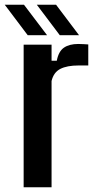

<svg xmlns="http://www.w3.org/2000/svg" viewBox="-48 -788 398 808"><path d="M51.5 0V-600H169V-532.5H191Q198.5 -572 221.2 -587.5Q244 -603 281.5 -603Q293 -603 304 -602.2Q315 -601.5 323.5 -601V-512.5H283Q234 -512.5 205.8 -498Q177.5 -483.5 169 -447V0ZM203.5 -640 107 -768H188L284.5 -640ZM68.5 -640 -28 -768H53L150 -640Z"/></svg>

Font: Big Shoulders Text Thin
Style: Bold
Weight: 700
Version: Version 2.002